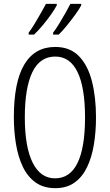

<svg xmlns="http://www.w3.org/2000/svg" viewBox="-20 -968 571 998"><path d="M479 -358Q479 -283 468 -216.5Q457 -150 432.5 -99Q408 -48 367.5 -19Q327 10 267 10Q206 10 164.5 -20Q123 -50 98.5 -101.5Q74 -153 63 -219.5Q52 -286 52 -359Q52 -542 106.5 -633Q161 -724 267 -724Q344 -724 390.5 -676Q437 -628 458 -545Q479 -462 479 -358ZM109 -358Q109 -205 149.5 -123Q190 -41 266 -41Q344 -41 383 -121Q422 -201 422 -358Q422 -513 383 -593.5Q344 -674 267 -674Q187 -674 148 -592.5Q109 -511 109 -358ZM402 -940Q393 -922 372 -893Q351 -864 327.5 -835Q304 -806 285 -788H256V-798Q272 -819 289.5 -848Q307 -877 322.5 -904.5Q338 -932 346 -948H402ZM275 -940Q265 -921 245.5 -893Q226 -865 202 -836.5Q178 -808 157 -788H129V-798Q146 -821 163 -849.5Q180 -878 195 -904.5Q210 -931 219 -948H275Z"/></svg>

Font: Noto Sans Hebrew ExtraCondensed Light
Style: Regular
Weight: 300
Width: 2
Designer: Monotype Design Team
Foundry: Monotype Imaging Inc.
Version: Version 2.004; ttfautohint (v1.8.4.7-5d5b)